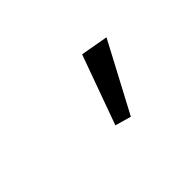

<svg xmlns="http://www.w3.org/2000/svg" viewBox="-39 -980 518 518"><g transform="rotate(-45 220.0 -721.0)"><path d="M247 -615 352 -813 273 -827 201 -628Z"/></g></svg>

Font: Cheyenne Sans
Style: Italic
Weight: 400
Italic angle: -8.13011°
Designer: The Public Sans project authors (U.S. Web Design System), Libre Franklin designed by Pablo Impallari and Rodrigo Fuenzal
Foundry: The Cheyenne Sans Project Authors
Version: Version 2.007